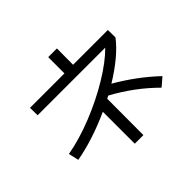

<svg xmlns="http://www.w3.org/2000/svg" viewBox="-176 -962 1216 1216"><g transform="rotate(-45 432.0 -354.5)"><path d="M689.5 -529.3H84L83 -596.7H391.6V-742.2H469.7L468.8 -596.7H780.3L781.2 -529.3Q746.6 -482.9 688.5 -434.3Q630.4 -385.7 555.7 -340.3Q627.9 -298.8 695.1 -249Q762.2 -199.2 818.4 -145.5L762.7 -97.7Q643.1 -217.3 488.3 -301.3L469.7 -291.5L468.8 33.2H391.6V-252.9Q309.1 -215.3 226.1 -188.2Q143.1 -161.1 66.4 -147.5L50.8 -215.8Q163.1 -235.8 287.6 -285.6Q412.1 -335.4 519.3 -400.4Q626.5 -465.3 689.5 -529.3Z"/></g></svg>

Font: Pretendard GOV
Style: Regular
Weight: 400
Designer: Base glyphs from Inter by Rasmus Andersson; Hangeul glyphs from Noto Sans CJK(Source Han Sans) by Jang Soo-young and Kan
Foundry: Kil Hyung-jin
Version: Version 1.309